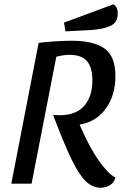

<svg xmlns="http://www.w3.org/2000/svg" viewBox="-20 -861 599 900"><path d="M317 -670Q418 -670 469.5 -634Q521 -598 521 -504Q521 -414 475.5 -351.5Q430 -289 353 -277Q400 -168 444.5 -106Q489 -44 521 -29Q515 -5 495.5 7Q476 19 452 19Q413 19 381 -12.5Q349 -44 314.5 -115.5Q280 -187 229 -322Q244 -321 260 -321Q336 -321 374.5 -364.5Q413 -408 413 -485Q413 -545 387.5 -574.5Q362 -604 306 -604Q278 -604 244 -595L128 0H33L161 -660Q189 -664 235 -667Q281 -670 317 -670ZM532 -798Q532 -754 495.5 -738.5Q459 -723 401 -720L287 -714L280 -755L512 -841Q532 -828 532 -798Z"/></svg>

Font: Sansita Light Italic
Style: Regular
Weight: 300
Italic angle: -11°
Designer: Pablo Cosgaya
Foundry: Omnibus-Type
Version: Version 1.006